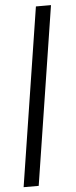

<svg xmlns="http://www.w3.org/2000/svg" viewBox="-58 -742 357 904"><g transform="rotate(-5 120.5 -289.5)"><path d="M87.4 131.8H16.1L147.9 -710.9H219.2Z"/></g></svg>

Font: RobotoDraft
Style: Italic
Weight: 400
Italic angle: -12°
Version: Version 2.001101; 2014